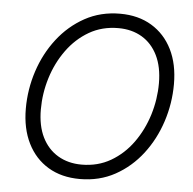

<svg xmlns="http://www.w3.org/2000/svg" viewBox="-53 -791 858 854"><g transform="rotate(5 376.0 -364.0)"><path d="M334 10.3Q252.4 10.3 192.9 -25.4Q133.3 -61 100.6 -126.7Q67.9 -192.4 67.9 -281.2Q67.9 -367.2 94.5 -448.5Q121.1 -529.8 171.4 -595Q221.7 -660.2 292 -699Q362.3 -737.8 449.7 -737.8Q530.8 -737.8 590.3 -701.9Q649.9 -666 682.4 -600.8Q714.8 -535.6 714.8 -446.3Q714.8 -360.4 688.2 -278.8Q661.6 -197.3 611.6 -132.1Q561.5 -66.9 491.5 -28.3Q421.4 10.3 334 10.3ZM336.4 -54.2Q408.7 -54.2 466.3 -87.6Q523.9 -121.1 564.5 -177.5Q605 -233.9 626.5 -303.2Q647.9 -372.6 647.9 -444.3Q647.9 -517.1 622.8 -568.4Q597.7 -619.6 552.5 -646.5Q507.3 -673.3 447.3 -673.3Q374.5 -673.3 316.9 -639.9Q259.3 -606.4 218.5 -550Q177.7 -493.7 156.2 -424.3Q134.8 -355 134.8 -283.2Q134.8 -210.4 159.9 -159.4Q185.1 -108.4 230.7 -81.3Q276.4 -54.2 336.4 -54.2Z"/></g></svg>

Font: Inter 18pt Light
Style: Italic
Weight: 300
Italic angle: -9.3988°
Designer: Rasmus Andersson
Foundry: rsms
Version: Version 4.001;git-66647c0bb